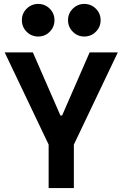

<svg xmlns="http://www.w3.org/2000/svg" viewBox="-20 -961 626 981"><path d="M228.5 0V-222.2L3.9 -693.4H147.9L288.6 -371.1H297.4L438 -693.4H582L357.4 -222.2V0ZM175.3 -774.4Q140.6 -774.4 116.2 -798.8Q91.8 -823.2 91.8 -857.9Q91.8 -892.6 116.2 -916.7Q140.6 -940.9 175.3 -940.9Q210 -940.9 234.1 -916.7Q258.3 -892.6 258.3 -857.9Q258.3 -823.2 234.1 -798.8Q210 -774.4 175.3 -774.4ZM410.6 -774.4Q376.5 -774.4 352.1 -798.8Q327.6 -823.2 327.6 -857.9Q327.6 -892.6 352.1 -916.7Q376.5 -940.9 410.6 -940.9Q445.3 -940.9 469.7 -916.7Q494.1 -892.6 494.1 -857.9Q494.1 -823.2 469.7 -798.8Q445.3 -774.4 410.6 -774.4Z"/></svg>

Font: Cascadia Code PL
Style: Bold
Weight: 700
Monospace: yes
Designer: Aaron Bell
Foundry: Saja Typeworks
Version: Version 2404.023; ttfautohint (v1.8.4)